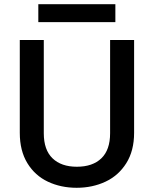

<svg xmlns="http://www.w3.org/2000/svg" viewBox="-20 -885 730 912"><path d="M188 -695V-252Q188 -173 229.5 -133Q271 -93 345 -93Q420 -93 461.5 -133Q503 -173 503 -252V-695H617V-254Q617 -169 580 -110Q543 -51 481 -22Q419 7 344 7Q269 7 207.5 -22Q146 -51 110 -110Q74 -169 74 -254V-695ZM528 -865V-780H162V-865Z"/></svg>

Font: IBM-Poppins
Style: Poppins-Medium
Weight: 500
Designer: Mike Abbink, Paul van der Laan, Pieter van Rosmalen, Ben Mitchell, Mark Frömberg
Foundry: Bold Monday
Version: Version 1.1